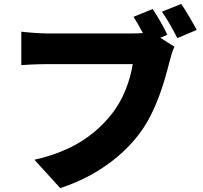

<svg xmlns="http://www.w3.org/2000/svg" viewBox="-20 -895 1040 982"><path d="M907 -875 808 -835C836 -797 866 -741 887 -700L986 -742C968 -776 933 -837 907 -875ZM872 -656 800 -702 836 -717C819 -753 788 -809 761 -849L663 -809C680 -782 696 -754 711 -726C692 -724 673 -724 660 -724C598 -724 304 -724 219 -724C186 -724 120 -729 89 -733V-562C115 -564 170 -567 219 -567C304 -567 597 -567 659 -567C646 -487 613 -388 549 -309C470 -211 357 -123 156 -78L288 67C464 10 605 -93 695 -214C781 -330 822 -482 846 -576C852 -598 861 -634 872 -656Z"/></svg>

Font: ChiuKong Gothic MN Heavy
Style: Regular
Weight: 900
Designer: Ryoko NISHIZUKA 西塚涼子 (kana, bopomofo & ideographs); Paul D. Hunt (Latin, Greek & Cyrillic); Sandoll Communications 산돌커뮤니
Foundry: Adobe
Version: Version 1.300